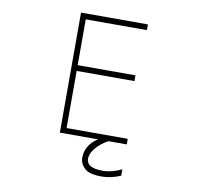

<svg xmlns="http://www.w3.org/2000/svg" viewBox="-98 -835 1196 1157"><g transform="rotate(10 500.0 -256.5)"><path d="M597.7 218.8Q521.5 218.8 492.7 190.9Q463.9 163.1 463.9 127Q463.9 49.8 538.1 2H304.7V-732.4H713.9V-697.3H339.8V-417H693.4V-381.8H339.8V-32.2H713.9V2H601.6Q552.7 29.3 525.9 63Q499 96.7 499 127Q499 183.6 597.7 183.6Q654.3 183.6 713.9 154.3V193.4Q655.3 218.8 597.7 218.8Z"/></g></svg>

Font: GenEi Gothic M ExtraLight
Style: Regular
Weight: 200
Designer: o_tamon (Modified); [Source Han Sans]
Ryoko NISHIZUKA  (kana & ideographs); Paul D. Hunt (Latin, Greek & Cyrillic); Wenl
Version: Version 1.1a;Original Version 1.004